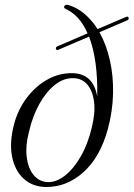

<svg xmlns="http://www.w3.org/2000/svg" viewBox="-20 -755 547 786"><path d="M421.5 -226.5Q390 -111.5 321.5 -50Q253 11.5 167.5 10.5Q112.5 9.5 76.2 -24Q40 -57.5 29 -116Q18 -174.5 38.5 -250Q54.5 -308 89.8 -354.8Q125 -401.5 173 -428.8Q221 -456 275.5 -455.5Q362 -454.5 378 -359.5Q381 -510.5 344.5 -605L219.5 -551.5Q210.5 -548 209 -555Q207 -562.5 216.5 -566L338.5 -618.5Q305.5 -693.5 248.5 -718.5Q239.5 -723 243.5 -730.5Q248 -737.5 260 -734.5Q296.5 -723.5 326.5 -697.8Q356.5 -672 379.5 -636L495.5 -685.5Q505.5 -689.5 506.5 -682Q509 -675 499 -671L387 -623Q415.5 -572.5 430 -507.8Q444.5 -443 442.8 -371Q441 -299 421.5 -226.5ZM176.5 -9.5Q210.5 -8.5 245.8 -36Q281 -63.5 310.2 -114Q339.5 -164.5 355.5 -232Q370.5 -291 365.2 -336.5Q360 -382 338 -408.2Q316 -434.5 280 -435Q240 -436 204 -407Q168 -378 140.8 -328.8Q113.5 -279.5 99.5 -219Q83.5 -158.5 89.5 -111.5Q95.5 -64.5 118.5 -37.5Q141.5 -10.5 176.5 -9.5Z"/></svg>

Font: Fraunces 72pt S000 Light
Style: Italic
Weight: 300
Italic angle: -16°
Version: Version 1.000; ttfautohint (v1.8.3)